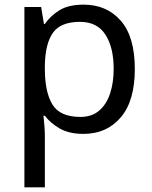

<svg xmlns="http://www.w3.org/2000/svg" viewBox="-20 -566 655 826"><path d="M340 -546Q439 -546 499.5 -477Q560 -408 560 -269Q560 -132 499.5 -61Q439 10 339 10Q277 10 236.5 -13.5Q196 -37 173 -68H167Q169 -51 171 -25Q173 1 173 20V240H85V-536H157L169 -463H173Q197 -498 236 -522Q275 -546 340 -546ZM324 -472Q242 -472 208.5 -426Q175 -380 173 -286V-269Q173 -170 205.5 -116.5Q238 -63 326 -63Q375 -63 406.5 -90Q438 -117 453.5 -163.5Q469 -210 469 -270Q469 -362 433.5 -417Q398 -472 324 -472Z"/></svg>

Font: Noto Sans Tagalog
Style: Regular
Weight: 400
Designer: Monotype Design Team
Foundry: Monotype Imaging Inc.
Version: Version 2.001; ttfautohint (v1.8.4.7-5d5b)